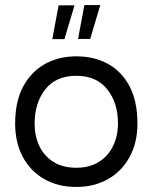

<svg xmlns="http://www.w3.org/2000/svg" viewBox="-20 -728 604 760"><path d="M282 12Q210 12 155.5 -19Q101 -50 70.5 -106.5Q40 -163 40 -239Q40 -327 72 -386Q104 -445 158.5 -475Q213 -505 282 -505Q353 -505 407.5 -475Q462 -445 493 -386Q524 -327 524 -239Q524 -163 493 -106.5Q462 -50 407.5 -19Q353 12 282 12ZM282 -64Q335 -64 372 -87.5Q409 -111 428 -151Q447 -191 447 -239Q447 -321 404.5 -374.5Q362 -428 282 -428Q201 -428 159 -374Q117 -320 117 -239Q117 -190 135.5 -150.5Q154 -111 191 -87.5Q228 -64 282 -64ZM187 -573H235L275 -707H212ZM289 -574H337L377 -708H314Z"/></svg>

Font: Kulim Park
Style: Regular
Weight: 400
Designer: Noponies / Dale Sattler
Foundry: Noponies
Version: Version 1.000; ttfautohint (v1.8.3)